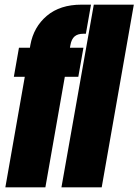

<svg xmlns="http://www.w3.org/2000/svg" viewBox="-20 -805 595 825"><path d="M3 0 86.5 -475H39.5L61.5 -600H108.5L110.5 -612Q124.5 -689 181.2 -737Q238 -785 330 -785H371L349 -660H338Q314 -660 300.5 -648.5Q287 -637 282.5 -611L280.5 -600H338.5L316.5 -475H258.5L175 0ZM244 0 383 -785H555L417 0Z"/></svg>

Font: Anybody UltraCondensed Black
Style: Italic
Weight: 900
Width: 1
Italic angle: -10°
Designer: Tyler Finck
Foundry: Etcetera Type Company
Version: Version 1.010; ttfautohint (v1.8.3) -l 8 -r 50 -G 200 -x 14 